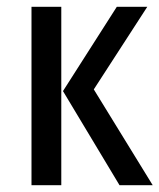

<svg xmlns="http://www.w3.org/2000/svg" viewBox="-20 -547 471 567"><path d="M161 -527V0H73V-527ZM415 -527 257 -283 431 0H333L166 -278L325 -527Z"/></svg>

Font: Fira Sans Extra Condensed
Style: Regular
Weight: 400
Width: 1
Designer: Carrois Corporate & Edenspiekermann AG
Foundry: Carrois Corporate GbR & Edenspiekermann AG
Version: Version 4.203